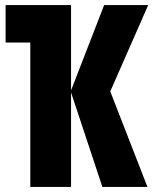

<svg xmlns="http://www.w3.org/2000/svg" viewBox="-20 -734 603 754"><path d="M99 0V-567H2V-714H259V-379L389 -714H562L413 -375L559 0H382L259 -371V0Z"/></svg>

Font: Noto Sans Mono SemiCondensed Black
Style: Regular
Weight: 900
Width: 4
Designer: Monotype Design Team
Foundry: Monotype Imaging Inc.
Version: Version 2.014; ttfautohint (v1.8.4.7-5d5b)